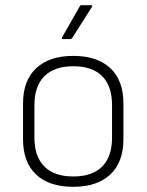

<svg xmlns="http://www.w3.org/2000/svg" viewBox="-20 -710 567 742"><path d="M263 12Q170 12 119.5 -35.5Q69 -83 69 -172V-310Q69 -399 120 -446.5Q171 -494 263 -494Q356 -494 406.5 -446.5Q457 -399 457 -310V-172Q457 -83 406 -35.5Q355 12 263 12ZM263 -28Q337 -28 375 -66.5Q413 -105 413 -178V-304Q413 -377 375 -415.5Q337 -454 263 -454Q190 -454 151.5 -415.5Q113 -377 113 -304V-178Q113 -105 151.5 -66.5Q190 -28 263 -28ZM223 -559Q217 -559 220 -566L288 -685Q290 -690 295 -690H331Q335 -690 336 -687.5Q337 -685 335 -683L259 -563Q256 -559 252 -559Z"/></svg>

Font: Sofia Sans ExtraLight
Style: Regular
Weight: 250
Version: Version 4.100-B